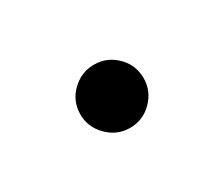

<svg xmlns="http://www.w3.org/2000/svg" viewBox="-36 -372 252 216"><g transform="rotate(-30 90.0 -264.0)"><path d="M89.8 -222.7Q73.2 -222.7 61 -234.9Q48.8 -247.1 48.8 -263.7Q48.8 -280.8 61 -292.7Q73.2 -304.7 89.8 -304.7Q106.9 -304.7 118.9 -292.7Q130.9 -280.8 130.9 -263.7Q130.9 -247.1 118.9 -234.9Q106.9 -222.7 89.8 -222.7Z"/></g></svg>

Font: Reddit Sans ExtraLight
Style: Regular
Weight: 250
Designer: Stephen Hutchings
Foundry: Reddit
Version: Version 1.014